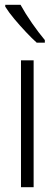

<svg xmlns="http://www.w3.org/2000/svg" viewBox="-20 -785 229 805"><path d="M121 0H68V-532H121ZM66 -765Q87 -727 114.5 -687.5Q142 -648 168 -617V-606H134Q114 -624 89 -650.5Q64 -677 40.5 -705Q17 -733 2 -757V-765Z"/></svg>

Font: Noto Sans Hebrew ExtraCondensed Light
Style: Regular
Weight: 300
Width: 2
Designer: Monotype Design Team
Foundry: Monotype Imaging Inc.
Version: Version 2.004; ttfautohint (v1.8.4.7-5d5b)